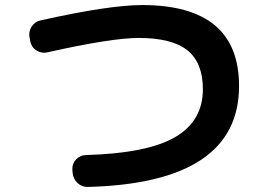

<svg xmlns="http://www.w3.org/2000/svg" viewBox="-20 -720 1040 759"><path d="M100 -555 97 -571Q92 -594 104.5 -614Q117 -634 139 -639Q411 -700 542 -700Q925 -700 925 -380Q925 3 328 19Q304 20 286.5 3.5Q269 -13 267 -37L266 -50Q265 -73 280.5 -89.5Q296 -106 319 -107Q563 -114 672.5 -178Q782 -242 782 -367Q782 -472 721 -521Q660 -570 528 -570Q421 -570 167 -513Q145 -508 125 -520Q105 -532 100 -555Z"/></svg>

Font: Rounded Mplus 1c Bold
Style: Bold
Weight: 700
Version: Version 1.059.20150529